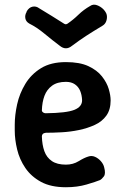

<svg xmlns="http://www.w3.org/2000/svg" viewBox="-20 -774 527 807"><path d="M257 13Q194 13 152.5 -9.5Q111 -32 86.5 -68Q62 -104 52 -146Q42 -188 42 -225V-250Q42 -290 52 -335.5Q62 -381 86.5 -421.5Q111 -462 152.5 -487.5Q194 -513 257 -513Q315 -513 351.5 -496Q388 -479 408.5 -453Q429 -427 437 -400Q445 -373 445 -352Q445 -313 427 -288Q409 -263 378.5 -249Q348 -235 312 -227.5Q276 -220 239.5 -218Q203 -216 173 -216Q164 -215 160 -211Q156 -207 156 -201Q157 -165 166.5 -138.5Q176 -112 198 -97Q220 -82 257 -82Q287 -82 310.5 -96.5Q334 -111 351 -116Q365 -121 379 -115Q393 -109 404 -96.5Q415 -84 418 -70Q425 -44 416.5 -32.5Q408 -21 400 -17Q383 -10 344 1.5Q305 13 257 13ZM172 -298Q260 -299 293 -312.5Q326 -326 325 -354Q324 -375 317 -392Q310 -409 295 -419.5Q280 -430 257 -430Q221 -430 199 -414Q177 -398 167 -371.5Q157 -345 156 -310Q156 -305 161 -301.5Q166 -298 172 -298ZM423 -724Q429 -716 429.5 -704.5Q430 -693 425.5 -682.5Q421 -672 411 -666Q371 -642 342.5 -623.5Q314 -605 282 -581Q257 -561 232 -581Q200 -605 167.5 -632Q135 -659 103 -675Q89 -683 86.5 -697Q84 -711 92 -724V-726Q102 -743 117 -746Q132 -749 145 -739Q172 -723 197.5 -707Q223 -691 250 -674Q254 -672 256.5 -672Q259 -672 263 -674Q288 -691 309.5 -712Q331 -733 359 -749Q373 -759 392 -750.5Q411 -742 422 -726Z"/></svg>

Font: Winky Sans Medium
Style: Regular
Weight: 500
Designer: Simon Atzbach
Foundry: typofactur
Version: Version 1.205